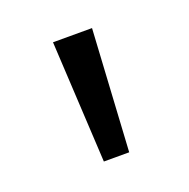

<svg xmlns="http://www.w3.org/2000/svg" viewBox="-60 -826 350 356"><g transform="rotate(-20 115.5 -648.0)"><path d="M90 -528 77 -768H154L140 -528Z"/></g></svg>

Font: Pack4
Style: Regular
Weight: 400
Version: Version 2.002